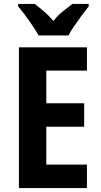

<svg xmlns="http://www.w3.org/2000/svg" viewBox="-20 -954 513 974"><path d="M421 0H76V-714H421V-596H215V-430H407V-311H215V-119H421ZM176 -774Q165 -794 146.5 -821.5Q128 -849 108 -876Q88 -903 72 -922V-934H156Q176 -919 202 -897Q228 -875 251 -847Q273 -876 299 -896.5Q325 -917 347 -934H430V-922Q415 -903 395 -876Q375 -849 356.5 -822Q338 -795 327 -774Z"/></svg>

Font: Noto Sans Kannada Condensed
Style: Bold
Weight: 700
Width: 3
Designer: Jelle Bosma - Monotype Design Team
Foundry: Monotype Imaging Inc.
Version: Version 2.005; ttfautohint (v1.8.4.7-5d5b)